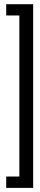

<svg xmlns="http://www.w3.org/2000/svg" viewBox="-20 -738 190 912"><path d="M9.5 154.5H137.5V-718H9.5V-664.5H72V100.5H9.5Z"/></svg>

Font: Anybody UltraCondensed
Style: Regular
Weight: 400
Width: 1
Version: Version 1.113;gftools[0.9.25]